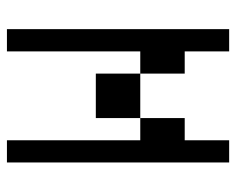

<svg xmlns="http://www.w3.org/2000/svg" viewBox="-82 -582 665 540"><g transform="rotate(90 250.0 -312.5)"><path d="M62.5 -625Q62.5 -625 62.5 0H125Q125 0 125 -375H187.5Q187.5 -375 187.5 -250H312.5Q312.5 -250 312.5 -375H187.5Q187.5 -375 187.5 -500H125Q125 -500 125 -625ZM375 -375Q375 -375 375 0H437.5Q437.5 0 437.5 -625H375Q375 -625 375 -500H312.5Q312.5 -500 312.5 -375Z"/></g></svg>

Font: Unifont
Style: Regular
Weight: 500
Version: Version 15.1.04